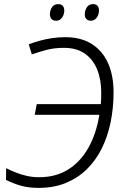

<svg xmlns="http://www.w3.org/2000/svg" viewBox="-20 -905 602 935"><path d="M168 10Q120 10 82.5 -0.5Q45 -11 9 -29L10 -86Q34 -74 59.5 -64Q85 -54 112.5 -48Q140 -42 171 -42Q252 -42 312 -79.5Q372 -117 410.5 -185.5Q449 -254 464 -346H149L159 -398H471Q472 -411 472.5 -424.5Q473 -438 473 -454Q473 -518 453 -567Q433 -616 393 -644Q353 -672 292 -672Q244 -672 206.5 -662Q169 -652 135 -640L120 -689Q143 -698 171 -706Q199 -714 231 -719Q263 -724 298 -724Q374 -724 426.5 -691Q479 -658 506 -598Q533 -538 533 -455Q533 -379 518.5 -309Q504 -239 475 -181Q446 -123 402.5 -80.5Q359 -38 300.5 -14Q242 10 168 10ZM422 -804Q409 -804 400.5 -812.5Q392 -821 393 -836Q393 -854 403 -869.5Q413 -885 433 -885Q448 -885 455 -876.5Q462 -868 462 -854Q462 -834 451 -819Q440 -804 422 -804ZM253 -804Q239 -804 231 -812.5Q223 -821 223 -836Q223 -854 233 -869.5Q243 -885 264 -885Q274 -885 280.5 -881Q287 -877 290 -870Q293 -863 293 -854Q293 -834 282 -819Q271 -804 253 -804Z"/></svg>

Font: Noto Sans Display Light
Style: Italic
Weight: 300
Italic angle: -12°
Designer: Monotype Design Team
Foundry: Monotype Imaging Inc.
Version: Version 2.003